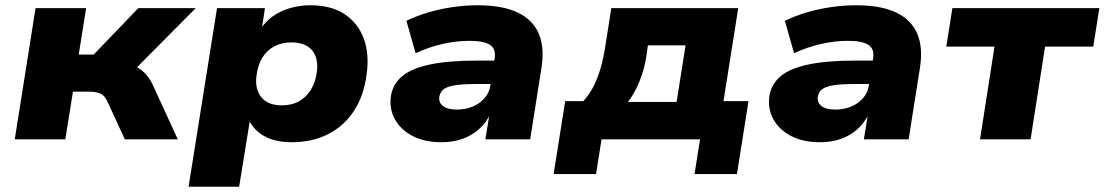

<svg xmlns="http://www.w3.org/2000/svg" viewBox="-20 -529 4194 729"><path d="M36 0 115 -498H307L279 -322H336L505 -498H723L465 -238L447 -289Q474 -287 495 -276.5Q516 -266 532 -249Q548 -232 560 -207L655 0H454L389 -141Q382 -157 373 -165.5Q364 -174 350.5 -177.5Q337 -181 319 -181H257L228 0Z M696 180 804 -498H986L973 -412H965Q985 -445 1015 -466.5Q1045 -488 1082 -498.5Q1119 -509 1159 -509Q1237 -509 1288 -475.5Q1339 -442 1361 -383Q1383 -324 1372 -247Q1362 -167 1325 -109.5Q1288 -52 1227.5 -20.5Q1167 11 1087 11Q1024 11 982 -13Q940 -37 923 -79H930L888 180ZM1050 -129Q1088 -129 1115.5 -144.5Q1143 -160 1160.5 -188.5Q1178 -217 1183 -255Q1190 -308 1165 -338Q1140 -368 1086 -368Q1050 -368 1021.5 -353Q993 -338 976 -310Q959 -282 954 -243Q947 -190 972.5 -159.5Q998 -129 1050 -129Z M1656 11Q1592 11 1547 -12.5Q1502 -36 1480 -75Q1458 -114 1464 -162Q1470 -207 1504.5 -237.5Q1539 -268 1609.5 -283.5Q1680 -299 1794 -299H1877L1863 -210H1788Q1739 -210 1709 -205.5Q1679 -201 1665 -190.5Q1651 -180 1648 -161Q1645 -140 1662 -126.5Q1679 -113 1715 -113Q1747 -113 1774 -124Q1801 -135 1819.5 -156Q1838 -177 1842 -205L1858 -307Q1864 -343 1840.5 -358.5Q1817 -374 1763 -374Q1714 -374 1662 -362.5Q1610 -351 1558 -327L1523 -450Q1560 -468 1605 -481.5Q1650 -495 1698.5 -502Q1747 -509 1793 -509Q1888 -509 1945.5 -481.5Q2003 -454 2025.5 -401.5Q2048 -349 2036 -272L1993 0H1823L1839 -99H1843Q1826 -63 1798.5 -38.5Q1771 -14 1735.5 -1.5Q1700 11 1656 11Z M2082 132 2126 -145H2195Q2218 -171 2233.5 -201Q2249 -231 2260.5 -270.5Q2272 -310 2280 -364L2301 -498H2783L2727 -145H2822L2778 132H2617L2638 0H2264L2243 132ZM2364 -142H2549L2583 -357H2440L2434 -314Q2427 -267 2408 -220Q2389 -173 2364 -142Z M3093 11Q3029 11 2984 -12.5Q2939 -36 2917 -75Q2895 -114 2901 -162Q2907 -207 2941.5 -237.5Q2976 -268 3046.5 -283.5Q3117 -299 3231 -299H3314L3300 -210H3225Q3176 -210 3146 -205.5Q3116 -201 3102 -190.5Q3088 -180 3085 -161Q3082 -140 3099 -126.5Q3116 -113 3152 -113Q3184 -113 3211 -124Q3238 -135 3256.5 -156Q3275 -177 3279 -205L3295 -307Q3301 -343 3277.5 -358.5Q3254 -374 3200 -374Q3151 -374 3099 -362.5Q3047 -351 2995 -327L2960 -450Q2997 -468 3042 -481.5Q3087 -495 3135.5 -502Q3184 -509 3230 -509Q3325 -509 3382.5 -481.5Q3440 -454 3462.5 -401.5Q3485 -349 3473 -272L3430 0H3260L3276 -99H3280Q3263 -63 3235.5 -38.5Q3208 -14 3172.5 -1.5Q3137 11 3093 11Z M3701 0 3756 -352H3573L3596 -498H4154L4131 -352H3948L3893 0Z"/></svg>

Font: Nunito Sans 10pt SemiExpanded Black
Style: Italic
Weight: 900
Width: 6
Italic angle: -9°
Designer: Vernon Adams
Foundry: Vernon Adams
Version: Version 3.101;gftools[0.9.27]